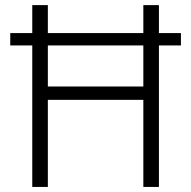

<svg xmlns="http://www.w3.org/2000/svg" viewBox="-20 -738 755 758"><path d="M20.5 -558.6V-607.4H107.4V-717.8H168.9V-607.4H545.9V-717.8H607.4V-607.4H694.3V-558.6H607.4V0H545.9V-343.8H168.9V0H107.4V-558.6ZM545.9 -558.6H168.9V-396.5H545.9Z"/></svg>

Font: Gothic A1 Light
Style: Regular
Weight: 300
Version: Version 2.50